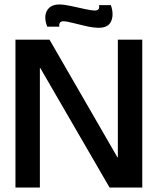

<svg xmlns="http://www.w3.org/2000/svg" viewBox="-20 -837 704 857"><path d="M49 0V-660H201L504 -135H506V-660H615V0H469L160 -533H158V0ZM421 -713Q398 -713 366 -720Q334 -727 305.5 -734.5Q277 -742 263 -742Q251 -742 247 -735Q243 -728 245 -718H191Q174 -761 189.5 -789Q205 -817 245 -817Q266 -817 298 -810Q330 -803 359.5 -796.5Q389 -790 403 -790Q427 -790 422 -814H475Q489 -773 476.5 -743Q464 -713 421 -713Z"/></svg>

Font: Bricolage Grotesque 96pt Medium
Style: Regular
Weight: 500
Designer: Mathieu Triay
Foundry: Atelier Triay
Version: Version 1.001; ttfautohint (v1.8.4.7-5d5b);gftools[0.9.33.de